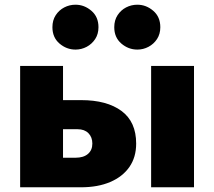

<svg xmlns="http://www.w3.org/2000/svg" viewBox="-20 -795 909 815"><path d="M65.5 0V-515H247.5V-125.5H301Q334.5 -125.5 353.2 -141.5Q372 -157.5 372 -185.5Q372 -213 355.2 -229.8Q338.5 -246.5 309.5 -246.5H230V-370H324.5Q433.5 -370 495.8 -324Q558 -278 558 -185.5Q558 -127.5 529.2 -86.2Q500.5 -45 448 -22.5Q395.5 0 323.5 0ZM621.5 0V-515H803.5V0ZM300.5 -584.5Q262.5 -584.5 232.5 -610.2Q202.5 -636 202.5 -679.5Q202.5 -709 216.5 -730.5Q230.5 -752 252.8 -763.5Q275 -775 300.5 -775Q338 -775 368 -749.2Q398 -723.5 398 -679.5Q398 -650.5 384 -629.2Q370 -608 347.8 -596.2Q325.5 -584.5 300.5 -584.5ZM563 -584.5Q525 -584.5 495 -610.2Q465 -636 465 -679.5Q465 -709 479 -730.5Q493 -752 515.2 -763.5Q537.5 -775 563 -775Q600.5 -775 630.5 -749.2Q660.5 -723.5 660.5 -679.5Q660.5 -650.5 646.5 -629.2Q632.5 -608 610.2 -596.2Q588 -584.5 563 -584.5Z"/></svg>

Font: Geologica Roman ExtraBold
Style: Regular
Weight: 800
Designer: Sindre Bremnes, Frode Helland
Foundry: Monokrom Skriftforlag AS
Version: Version 1.010;gftools[0.9.28]